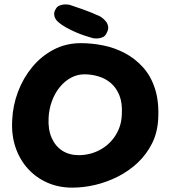

<svg xmlns="http://www.w3.org/2000/svg" viewBox="-20 -854 782 881"><path d="M312 7Q249 7 197 -16Q145 -39 107.5 -80.5Q70 -122 51 -178.5Q32 -235 36 -303Q39 -371 63 -434Q87 -497 128.5 -547Q170 -597 226.5 -626.5Q283 -656 351 -656Q402 -656 454 -645.5Q506 -635 552.5 -610.5Q599 -586 635.5 -546Q672 -506 691 -447.5Q710 -389 706 -310Q703 -246 677.5 -195.5Q652 -145 611.5 -107Q571 -69 520.5 -43.5Q470 -18 416.5 -5.5Q363 7 312 7ZM342 -142Q368 -142 395 -149Q422 -156 447 -171Q472 -186 492 -208.5Q512 -231 525 -261.5Q538 -292 539 -330Q542 -381 528 -416Q514 -451 489 -472.5Q464 -494 432 -503.5Q400 -513 367 -513Q335 -513 306 -497.5Q277 -482 254.5 -454.5Q232 -427 218.5 -390.5Q205 -354 203 -314Q200 -260 217 -221.5Q234 -183 266 -162.5Q298 -142 342 -142ZM406 -679Q392 -683 371.5 -689.5Q351 -696 329 -705.5Q307 -715 285 -727Q263 -739 246 -754Q246 -754 241.5 -758.5Q237 -763 233 -771Q229 -779 228.5 -789.5Q228 -800 236 -813Q242 -824 253 -828.5Q264 -833 274.5 -833.5Q285 -834 292 -833Q299 -832 299 -832Q325 -823 357.5 -812Q390 -801 439 -779Q439 -779 447 -773.5Q455 -768 464 -758Q473 -748 476 -733.5Q479 -719 468 -700Q463 -689 452.5 -684Q442 -679 431.5 -678Q421 -677 413.5 -678Q406 -679 406 -679Z"/></svg>

Font: Sour Gummy
Style: Bold
Weight: 700
Designer: Stefie Justprince
Foundry: Eifetstype
Version: Version 1.000